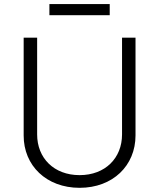

<svg xmlns="http://www.w3.org/2000/svg" viewBox="-20 -913 784 946"><path d="M581.3 -727.3V-250.4C581.3 -134.6 498.9 -50.1 372.2 -50.1C245.4 -50.1 163 -134.6 163 -250.4V-727.3H96.6V-245.7C96.2 -97.3 208.5 12.4 372.2 12.4C536.2 12.4 647.7 -97.3 647.7 -245.7V-727.3ZM520.6 -893.1H223.4V-838.1H520.6Z"/></svg>

Font: Karasuma Gothic
Style: Light
Weight: 300
Designer: Rasmus Andersson / Ryoko Nishizuka
Foundry: rsms
Version: Version 1.00